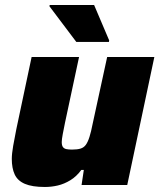

<svg xmlns="http://www.w3.org/2000/svg" viewBox="-20 -737 635 765"><path d="M159 8Q108 8 79 -4.5Q50 -17 38.5 -42Q27 -67 27 -104Q27 -124 32.5 -156Q38 -188 45 -222L106 -510H295L239 -248Q234 -224 230 -202.5Q226 -181 226 -171Q226 -158 230.5 -151.5Q235 -145 244 -143Q253 -141 267 -141Q288 -141 301 -145Q314 -149 322 -160Q330 -171 336.5 -191.5Q343 -212 349 -243L407 -510H595L487 0H305L314 -60H304Q285 -34 260.5 -19Q236 -4 210.5 2Q185 8 159 8ZM284 -570 177 -712 178 -717H355L415 -576L414 -570Z"/></svg>

Font: Saira Thin ExtraBold
Style: Italic
Weight: 800
Italic angle: -12°
Version: Version 1.101